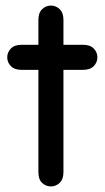

<svg xmlns="http://www.w3.org/2000/svg" viewBox="-20 -659 376 690"><path d="M118 -40Q118 -14 131.5 -1.5Q145 11 163 11Q181 11 194.5 -2Q208 -15 208 -40Q208 -67 208 -84.5Q208 -102 208 -120Q208 -138 208 -165Q208 -215 208 -254Q208 -293 208 -327Q208 -361 208 -393.5Q208 -426 208 -463Q208 -486 208 -502.5Q208 -519 208 -532Q208 -545 208 -558Q208 -571 208 -588Q208 -613 194.5 -626Q181 -639 163 -639Q145 -639 131.5 -626Q118 -613 118 -588Q118 -573 118 -551.5Q118 -530 118 -507Q118 -484 118 -463Q118 -408 118 -367Q118 -326 118 -292.5Q118 -259 118 -228.5Q118 -198 118 -165Q118 -140 118 -121Q118 -102 118 -83Q118 -64 118 -40ZM279 -408Q304 -408 317 -421.5Q330 -435 330 -453Q330 -471 317 -484.5Q304 -498 279 -498Q263 -498 250.5 -498Q238 -498 222 -498Q194 -498 166.5 -498Q139 -498 111 -498Q101 -498 93.5 -498Q86 -498 78 -498Q70 -498 57 -498Q32 -498 19 -484.5Q6 -471 6 -453Q6 -435 19 -421.5Q32 -408 57 -408Q67 -408 76.5 -408Q86 -408 94 -408Q102 -408 111 -408Q141 -408 166.5 -408Q192 -408 222 -408Q236 -408 250 -408Q264 -408 279 -408Z"/></svg>

Font: Tilt Neon
Style: Regular
Weight: 400
Designer: Andy Clymer
Foundry: Andy Clymer
Version: Version 1.000